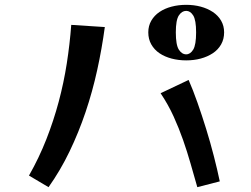

<svg xmlns="http://www.w3.org/2000/svg" viewBox="-20 -732 1040 795"><path d="M594 -598Q594 -625 606.5 -646.5Q619 -668 640.5 -682.5Q662 -697 690.5 -704.5Q719 -712 751 -712Q783 -712 811 -704.5Q839 -697 861 -682.5Q883 -668 895.5 -646.5Q908 -625 908 -598Q908 -570 895.5 -548Q883 -526 861 -511.5Q839 -497 811 -489.5Q783 -482 751 -482Q719 -482 690.5 -489.5Q662 -497 640.5 -511.5Q619 -526 606.5 -548Q594 -570 594 -598ZM708 -598Q708 -546 720.5 -526.5Q733 -507 751 -507Q768 -507 780 -526.5Q792 -546 792 -598Q792 -649 780 -668Q768 -687 751 -687Q733 -687 720.5 -668Q708 -649 708 -598ZM100 -5Q142 -79 172 -155.5Q202 -232 223 -310.5Q244 -389 256.5 -469Q269 -549 275 -629L414 -620Q402 -531 382.5 -442Q363 -353 334.5 -268.5Q306 -184 268 -105Q230 -26 181 43ZM797 43Q783 -6 769 -55Q755 -104 738 -152.5Q721 -201 699 -249.5Q677 -298 645 -346L761 -401Q779 -360 797.5 -307.5Q816 -255 833.5 -198.5Q851 -142 865.5 -85.5Q880 -29 890 19Z"/></svg>

Font: Cafe24 ClassicType
Style: Regular
Weight: 400
Designer: Cafe24 thkim, hmlim, mnelim & 4IR
Foundry: Cafe24
Version: Version 1.000